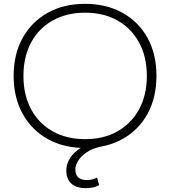

<svg xmlns="http://www.w3.org/2000/svg" viewBox="-20 -760 885 999"><path d="M427 219Q377 219 351 195Q325 171 325 126Q325 100 339 72Q353 44 385.5 19.5Q418 -5 473 -20L512 1Q460 12 429.5 33.5Q399 55 385.5 78.5Q372 102 372 121Q372 177 433 177Q460 177 485 164L496 204Q466 219 427 219ZM423 10Q311 10 227.5 -37Q144 -84 97.5 -168.5Q51 -253 51 -365Q51 -478 97.5 -562Q144 -646 227.5 -693Q311 -740 423 -740Q534 -740 618 -693Q702 -646 748 -562Q794 -478 794 -365Q794 -253 748 -168.5Q702 -84 618 -37Q534 10 423 10ZM423 -36Q520 -36 592 -77Q664 -118 704 -192Q744 -266 744 -365Q744 -464 704 -538Q664 -612 592 -653Q520 -694 423 -694Q326 -694 253.5 -653Q181 -612 141.5 -538Q102 -464 102 -365Q102 -266 141.5 -192Q181 -118 253.5 -77Q326 -36 423 -36Z"/></svg>

Font: M PLUS 1 Light
Style: Regular
Weight: 300
Designer: Coji Morishita
Foundry: UNDERFOREST DESIGN
Version: Version 1.001